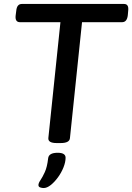

<svg xmlns="http://www.w3.org/2000/svg" viewBox="-20 -720 668 969"><path d="M266 2Q222 2 224 -23L285 -608H81Q55 -608 59 -642L62 -665Q65 -700 90 -700H606Q631 -700 627 -666L625 -643Q621 -608 596 -608H394L333 -23Q331 2 286 2ZM200 229Q192 229 183 226Q174 223 174 214Q174 204 184 189.5Q194 175 206 149Q218 123 223 79Q226 51 271 51Q311 51 311 76Q311 98 300.5 124.5Q290 151 272.5 175Q255 199 236 214Q217 229 200 229Z"/></svg>

Font: Asap Semi Expanded Semi Expanded Medium
Style: Italic
Weight: 500
Width: 6
Italic angle: -6°
Designer: Pablo Cosgaya
Foundry: Omnibus-Type
Version: Version 3.001; ttfautohint (v1.8.4.7-5d5b)